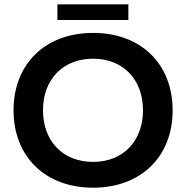

<svg xmlns="http://www.w3.org/2000/svg" viewBox="-20 -863 865 893"><path d="M413 10C635 10 783 -134 783 -350C783 -566 635 -710 413 -710C191 -710 43 -566 43 -350C43 -134 191 10 413 10ZM413 -110C273 -110 180 -206 180 -350C180 -494 273 -590 413 -590C552 -590 645 -494 645 -350C645 -206 552 -110 413 -110ZM247 -770H577V-843H247Z"/></svg>

Font: Gully SemiBold
Style: Regular
Weight: 600
Designer: jaikishan Patel
Foundry: MagicType
Version: Version 1.000;Glyphs 3.2 (3242)